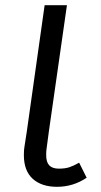

<svg xmlns="http://www.w3.org/2000/svg" viewBox="-20 -708 389 740"><path d="M314 -23Q262 12 200 12Q140 12 106 -19Q72 -50 72 -110Q72 -130 74 -141L83 -199L152 -688H238L168 -199L159 -131Q158 -123 158 -110Q158 -83 170 -70.5Q182 -58 207 -58Q231 -58 247.5 -63.5Q264 -69 285 -81Z"/></svg>

Font: FiraGO Book
Style: Italic
Weight: 350
Italic angle: -8°
Designer: bBox Type GmbH
Foundry: bBox Type GmbH
Version: Version 1.001